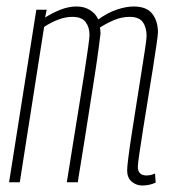

<svg xmlns="http://www.w3.org/2000/svg" viewBox="-20 -562 532 592"><path d="M419 10Q400 10 386 -2Q372 -14 372 -37Q372 -47 376 -78.5Q380 -110 387 -154.5Q394 -199 401.5 -247Q409 -295 416 -338.5Q423 -382 427.5 -412.5Q432 -443 432 -451Q432 -477 420.5 -493.5Q409 -510 380 -510Q355 -510 331.5 -500Q308 -490 288 -477Q290 -467 290 -459Q289 -450 284.5 -415.5Q280 -381 272.5 -332.5Q265 -284 256.5 -230.5Q248 -177 240.5 -128.5Q233 -80 227 -45Q221 -10 220 0H186Q188 -11 193.5 -46.5Q199 -82 207 -131Q215 -180 223.5 -233Q232 -286 239.5 -333.5Q247 -381 251.5 -414Q256 -447 256 -454Q256 -478 244 -494Q232 -510 203 -510Q182 -510 159.5 -501.5Q137 -493 116 -479L41 0H8L92 -532H124L119 -508Q143 -523 167.5 -532.5Q192 -542 216 -542Q240 -542 257.5 -531Q275 -520 283 -502Q312 -523 340.5 -532.5Q369 -542 392 -542Q432 -542 449.5 -519.5Q467 -497 467 -462Q467 -455 462.5 -424Q458 -393 451 -348.5Q444 -304 436 -255.5Q428 -207 421 -162.5Q414 -118 409.5 -87Q405 -56 405 -48Q405 -21 432 -21Q437 -21 443 -22Q449 -23 458 -27L460 1Q449 6 439 8Q429 10 419 10Z"/></svg>

Font: Georama Condensed ExtraLight
Style: Italic
Weight: 200
Width: 3
Italic angle: -9°
Designer: Jean-Baptiste Levee
Foundry: Production Type
Version: Version 1.000